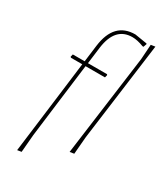

<svg xmlns="http://www.w3.org/2000/svg" viewBox="-206 -791 872 1011"><g transform="rotate(30 229.5 -285.5)"><path d="M283 -449 286 -445 282 -429H164L134 -192L107 24L98 130L73 134L114 -190L144 -429H75L71 -433L75 -449H147L160 -551Q180 -705 308 -705L382 -693L384 -690L377 -670H371Q332 -685 302 -685Q198 -685 180 -551L167 -449Z M431 -702 352 -106 343 0 317 4 399 -608 405 -698Z"/></g></svg>

Font: Alegreya Sans SC Thin
Style: Italic
Weight: 100
Italic angle: -7°
Designer: Juan Pablo del Peral
Foundry: Huerta Tipografica
Version: Version 2.007